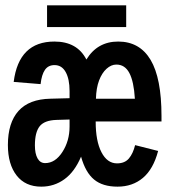

<svg xmlns="http://www.w3.org/2000/svg" viewBox="-20 -695 640 725"><path d="M341.3 -236.3V-235.4Q341.3 -162.6 363 -120.4Q384.8 -78.1 421.9 -78.1Q451.2 -78.1 466.8 -96.7Q482.4 -115.2 490.2 -147L577.1 -125Q559.1 -56.6 519.8 -23.4Q480.5 9.8 423.8 9.8Q367.7 9.8 335.2 -17.1Q302.7 -43.9 286.1 -103.5Q261.7 -45.9 223.1 -18.1Q184.6 9.8 135.7 9.8Q75.7 9.8 42.7 -32.5Q9.8 -74.7 9.8 -147.5Q9.8 -231.4 49.8 -276.1Q89.8 -320.8 170.9 -322.3L242.7 -324.2V-351.1Q242.7 -396.5 228 -422.9Q213.4 -449.2 186 -449.2Q162.1 -449.2 149.7 -431.2Q137.2 -413.1 133.3 -377.4L31.7 -385.7Q50.8 -538.1 185.5 -538.1Q271.5 -538.1 306.2 -470.2Q347.7 -538.1 426.3 -538.1Q507.3 -538.1 548.6 -469Q589.8 -399.9 589.8 -257.3V-236.3ZM111.8 -146Q111.8 -114.7 121.8 -96.9Q131.8 -79.1 150.4 -79.1Q188.5 -79.1 215.6 -121.1Q242.7 -163.1 242.7 -217.3V-243.7L192.9 -242.2Q147.5 -240.7 129.6 -218Q111.8 -195.3 111.8 -146ZM419.4 -451.2Q399.9 -451.2 382.3 -435.3Q364.7 -419.4 354 -390.9Q343.3 -362.3 342.3 -322.3H489.3Q485.4 -387.2 468.5 -419.2Q451.7 -451.2 419.4 -451.2ZM157.7 -674.8H456.5V-592.8H157.7Z"/></svg>

Font: Liberation Mono
Style: Bold
Weight: 700
Monospace: yes
Designer: Steve Matteson
Foundry: Ascender Corporation
Version: Version 2.1.5